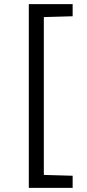

<svg xmlns="http://www.w3.org/2000/svg" viewBox="-20 -763 421 933"><path d="M120 150V-743H333V-684L193 -680V87L333 91V150Z"/></svg>

Font: Saira Expanded
Style: Regular
Weight: 400
Width: 7
Designer: Hector Gatti with collaboration of the Omnibus-Type team
Foundry: Omnibus-Type
Version: Version 1.100; ttfautohint (v1.8.3)